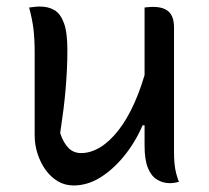

<svg xmlns="http://www.w3.org/2000/svg" viewBox="-20 -556 640 587"><path d="M102 -536Q128 -536 146.5 -525Q165 -514 175.5 -485.5Q186 -457 186 -403Q186 -371 184.5 -341.5Q183 -312 180.5 -282.5Q178 -253 174 -221Q170 -189 164 -149Q174 -119 189.5 -103.5Q205 -88 228 -88Q257 -88 286 -105.5Q315 -123 342 -157.5Q369 -192 391.5 -242.5Q414 -293 431 -359V-173H416Q393 -120 359 -78.5Q325 -37 286 -13Q247 11 205 11Q178 11 156.5 -2Q135 -15 119.5 -36.5Q104 -58 95 -85.5Q86 -113 86 -141Q86 -184 86 -226Q86 -268 86 -310.5Q86 -353 86 -394Q86 -435 82.5 -465.5Q79 -496 69 -533Q78 -534 85.5 -535Q93 -536 102 -536ZM447 -535Q470 -535 484.5 -528Q499 -521 505.5 -507Q512 -493 512 -472Q512 -405 512 -341.5Q512 -278 512 -216.5Q512 -155 512 -93Q512 -72 513.5 -56Q515 -40 518.5 -26.5Q522 -13 527 0Q523 1 518 2Q513 3 508.5 3.5Q504 4 499 4Q478 4 460 -7Q442 -18 432 -43Q422 -68 422 -111Q422 -183 422 -254.5Q422 -326 422 -396Q422 -466 422 -533Q427 -534 430.5 -534Q434 -534 438.5 -534.5Q443 -535 447 -535Z"/></svg>

Font: Recursive Monospace Casual
Style: Regular
Weight: 400
Version: Version 1.047